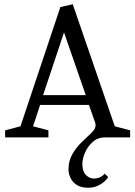

<svg xmlns="http://www.w3.org/2000/svg" viewBox="-20 -644 634 900"><path d="M393 236Q360 236 340 223Q320 210 310.5 190Q301 170 301 151Q301 109 320 77Q339 45 364.5 21Q390 -3 409 -21.5Q428 -40 428 -56Q428 -60 427.5 -63.5Q427 -67 425 -72L397 -152H168L135 -52L207 -33V0H4V-33L76 -52L263 -611L321 -624L518 -52L590 -33V0H472Q439 0 415 21Q391 42 378.5 71.5Q366 101 366 125Q366 159 382.5 176Q399 193 421 193Q435 193 447.5 187.5Q460 182 471 170L487 186Q481 197 467.5 208.5Q454 220 435.5 228Q417 236 393 236ZM182 -198H382L280 -492Z"/></svg>

Font: Manuale
Style: Regular
Weight: 400
Designer: Eduardo Tunni / Pablo Cosgaya
Foundry: Eduardo Tunni / Pablo Cosgaya
Version: Version 1.002